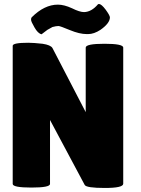

<svg xmlns="http://www.w3.org/2000/svg" viewBox="-20 -923 697 952"><path d="M228 -328V-11Q228 7 136 7Q43 7 43 -11V-696Q43 -711 120 -711Q146 -711 191 -706Q231 -700 240 -685L405 -367V-687Q405 -706 498 -706Q591 -706 591 -687V-12Q591 9 500 9Q408 9 400 -6ZM137 -837Q200 -900 267 -900Q298 -900 337 -882Q375 -863 397 -863Q434 -864 466 -902Q467 -903 471 -903Q483 -903 504 -875Q525 -846 525 -837Q525 -808 478 -775Q446 -754 417 -754H410Q374 -754 326 -774Q278 -794 270 -794Q258 -794 240 -789Q237 -788 215 -775Q191 -756 186 -753Q168 -757 151 -787Q134 -816 134 -825Q134 -834 137 -837Z"/></svg>

Font: FC Lilita One
Style: Regular
Weight: 400
Designer: Juan Montoreano
Foundry: Juan Montoreano
Version: Version 1.002